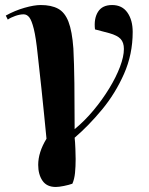

<svg xmlns="http://www.w3.org/2000/svg" viewBox="-20 -552 594 764"><path d="M202 192Q166 192 149 167Q132 142 132 104Q132 54 165 0Q160 -50 155.5 -96Q151 -142 145 -198.5Q139 -255 130 -335Q123 -403 114.5 -437Q106 -471 96.5 -483Q87 -495 74 -495Q59 -495 40.5 -488.5Q22 -482 11 -474L3 -490Q39 -510 77.5 -521Q116 -532 142 -532Q184 -532 211 -517.5Q238 -503 252.5 -465.5Q267 -428 272 -359Q275 -301 276 -220Q277 -139 277 -38Q317 -71 352 -113Q387 -155 414.5 -200Q442 -245 457.5 -286Q473 -327 473 -357Q473 -383 460 -397Q447 -411 415 -420L358 -435Q353 -478 370 -505Q387 -532 426 -532Q466 -532 487 -502Q508 -472 508 -425Q508 -336 473.5 -258Q439 -180 386 -116Q333 -52 277 -4Q279 13 280 40.5Q281 68 281 81Q281 111 278.5 136Q276 161 268 179Q254 184 234 188Q214 192 202 192Z"/></svg>

Font: Literata 72pt
Style: Bold Italic
Weight: 700
Italic angle: -2°
Designer: Latin by Veronika Burian and Jose Scaglione. Greek by Irene Vlachou. Cyrillic by Vera Evstafieva
Foundry: TypeTogether
Version: Version 3.002